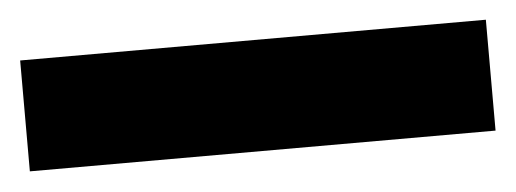

<svg xmlns="http://www.w3.org/2000/svg" viewBox="-28 22 556 207"><g transform="rotate(-5 250.0 125.0)"><path d="M502 185V65H-2V185Z"/></g></svg>

Font: Noto Sans Ethiopic ExtraCondensed Black
Style: Regular
Weight: 900
Width: 2
Designer: Monotype Design Team
Foundry: Monotype Imaging Inc.
Version: Version 2.102